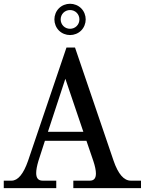

<svg xmlns="http://www.w3.org/2000/svg" viewBox="-23 -980 767 1000"><path d="M711.4 0H358.9V-39.1H445.3Q476.6 -39.1 476.6 -76.2Q476.6 -101.1 462.9 -142.1L427.2 -246.6H210.9L177.2 -142.1Q165.5 -103 165.5 -78.6Q165.5 -39.1 198.7 -39.1H270V0H-3.4V-39.1H37.1Q86.9 -39.1 123 -142.1L323.2 -732.4H367.7L568.8 -142.1Q604.5 -39.1 658.2 -39.1H711.4ZM411.1 -293.5 317.4 -569.8 226.6 -293.5ZM341.8 -797.4Q325.7 -797.4 310.5 -803.5Q295.4 -809.6 283.9 -821Q272.5 -832.5 266.4 -847.7Q260.3 -862.8 260.3 -878.9Q260.3 -895 266.4 -910.2Q272.5 -925.3 283.9 -936.8Q295.4 -948.2 310.5 -954.3Q325.7 -960.4 341.8 -960.4Q357.9 -960.4 373 -954.3Q388.2 -948.2 399.7 -936.8Q411.1 -925.3 417.2 -910.2Q423.3 -895 423.3 -878.9Q423.3 -862.8 417.2 -847.7Q411.1 -832.5 399.7 -821Q388.2 -809.6 373 -803.5Q357.9 -797.4 341.8 -797.4ZM341.8 -830.1Q351.6 -830.1 360.6 -833.7Q369.6 -837.4 376.5 -844.2Q383.3 -851.1 387 -860.1Q390.6 -869.1 390.6 -878.9Q390.6 -888.7 387 -897.7Q383.3 -906.7 376.5 -913.6Q369.6 -920.4 360.6 -924.1Q351.6 -927.7 341.8 -927.7Q332 -927.7 323 -924.1Q314 -920.4 307.1 -913.6Q300.3 -906.7 296.6 -897.7Q293 -888.7 293 -878.9Q293 -869.1 296.6 -860.1Q300.3 -851.1 307.1 -844.2Q314 -837.4 323 -833.7Q332 -830.1 341.8 -830.1Z"/></svg>

Font: Munson
Style: Regular
Weight: 400
Designer: Paul James MIller
Foundry: High-Logic / Made with FontCreator
Version: Version 2.10;May 5, 2019;FontCreator 11.5.0.2430 64-bit